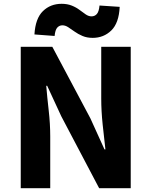

<svg xmlns="http://www.w3.org/2000/svg" viewBox="-20 -989 797 1009"><path d="M89 0V-743H255L455 -367L529 -204H534Q527 -263 519.5 -334.5Q512 -406 512 -472V-743H667V0H501L302 -378L228 -538H223Q228 -478 236 -408Q244 -338 244 -272V0ZM467 -790Q437 -790 413.5 -800Q390 -810 372 -823Q354 -836 338.5 -846Q323 -856 308 -856Q292 -856 281 -844Q270 -832 267 -800L161 -808Q166 -892 205.5 -930.5Q245 -969 304 -969Q334 -969 357.5 -959.5Q381 -950 398.5 -936.5Q416 -923 431 -913Q446 -903 461 -903Q478 -903 489 -915.5Q500 -928 503 -960L609 -953Q605 -868 565 -829Q525 -790 467 -790Z"/></svg>

Font: Noto Sans JP Thin ExtraBold
Style: Regular
Weight: 800
Version: Version 2.004-H2;hotconv 1.0.118;makeotfexe 2.5.65603